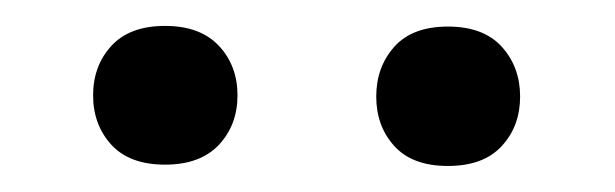

<svg xmlns="http://www.w3.org/2000/svg" viewBox="-20 -758 468 146"><path d="M50.8 -685.5Q50.8 -708 64.7 -723.1Q78.6 -738.3 105.5 -738.3Q132.3 -738.3 146.5 -723.1Q160.6 -708 160.6 -685.5Q160.6 -663.1 146.5 -647.9Q132.3 -632.8 105.5 -632.8Q78.6 -632.8 64.7 -647.9Q50.8 -663.1 50.8 -685.5ZM266.1 -684.6Q266.1 -707 279.8 -722.4Q293.5 -737.8 320.6 -737.8Q347.7 -737.8 361.6 -722.4Q375.5 -707 375.5 -684.6Q375.5 -662.1 361.6 -647Q347.7 -631.8 320.6 -631.8Q293.5 -631.8 279.8 -647Q266.1 -662.1 266.1 -684.6Z"/></svg>

Font: Hopone
Style: Regular
Weight: 400
Foundry: SIL International (SIL)
Version: Version 1.00 September 3, 2015, initial release